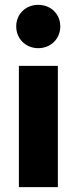

<svg xmlns="http://www.w3.org/2000/svg" viewBox="-20 -773 316 793"><path d="M138 -574C190 -574 229 -613 229 -664C229 -715 190 -753 138 -753C86 -753 47 -715 47 -664C47 -613 86 -574 138 -574ZM219 0V-501H58V0Z"/></svg>

Font: UULA Sans
Style: Bold
Weight: 700
Designer: Mohamed Gaber, Laura Garcia Mut
Foundry: Kief Type Foundry
Version: Version 3.006;hotconv 1.0.109;makeotfexe 2.5.65596